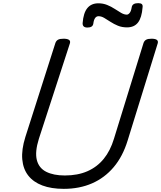

<svg xmlns="http://www.w3.org/2000/svg" viewBox="-20 -1181 1023 1220"><path d="M385 19Q306 19 249 -2.5Q192 -24 159.5 -65.5Q127 -107 121.5 -168.5Q116 -230 141 -310L332 -908Q337 -922 348.5 -928.5Q360 -935 384 -935Q407 -935 418 -928Q429 -921 424 -905L227 -299Q201 -216 214 -164.5Q227 -113 273.5 -89.5Q320 -66 392 -66Q474 -66 535.5 -93Q597 -120 639 -171.5Q681 -223 704 -299L892 -908Q897 -922 908.5 -928.5Q920 -935 943 -935Q991 -935 982 -905L791 -288Q760 -187 702.5 -119Q645 -51 565 -16Q485 19 385 19ZM535 -1006Q504 -1006 505 -1034Q510 -1099 535 -1129.5Q560 -1160 605 -1160Q635 -1160 661 -1149.5Q687 -1139 709 -1124.5Q731 -1110 750 -1099Q769 -1088 786 -1088Q795 -1088 804 -1099Q813 -1110 817 -1135Q821 -1161 858 -1161Q875 -1161 881.5 -1154.5Q888 -1148 886 -1135Q881 -1069 857 -1038Q833 -1007 787 -1007Q755 -1007 729.5 -1017.5Q704 -1028 682.5 -1042Q661 -1056 642.5 -1067Q624 -1078 606 -1078Q593 -1078 584.5 -1066.5Q576 -1055 573 -1031Q571 -1018 561.5 -1012Q552 -1006 535 -1006Z"/></svg>

Font: Playwrite DE LA
Style: Regular
Weight: 400
Designer: Veronika Burian, José Scaglione
Foundry: TypeTogether
Version: Version 1.002